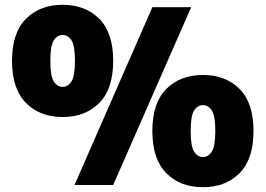

<svg xmlns="http://www.w3.org/2000/svg" viewBox="-20 -770 1105 799"><path d="M240.5 -283Q146 -283 88 -341.5Q30 -400 30 -517Q30 -633.5 88 -691.8Q146 -750 240.5 -750Q335 -750 393 -691.8Q451 -633.5 451 -517Q451 -400 393 -341.5Q335 -283 240.5 -283ZM290 0 614 -740H775.5L451 0ZM240.5 -408.5Q263 -408.5 277.5 -431.2Q292 -454 292 -517Q292 -580 277.5 -602.2Q263 -624.5 240.5 -624.5Q218 -624.5 203.8 -602.2Q189.5 -580 189.5 -517Q189.5 -454 203.8 -431.2Q218 -408.5 240.5 -408.5ZM824.5 9Q730 9 672 -49.5Q614 -108 614 -225Q614 -341.5 672 -399.8Q730 -458 824.5 -458Q919 -458 977 -399.8Q1035 -341.5 1035 -225Q1035 -108 977 -49.5Q919 9 824.5 9ZM824.5 -116.5Q847 -116.5 861.5 -139.2Q876 -162 876 -225Q876 -288 861.5 -310.2Q847 -332.5 824.5 -332.5Q802 -332.5 787.8 -310.2Q773.5 -288 773.5 -225Q773.5 -162 787.8 -139.2Q802 -116.5 824.5 -116.5Z"/></svg>

Font: Encode Sans Semi Condensed Black
Style: Regular
Weight: 900
Width: 4
Designer: Multiple Designers
Foundry: Impallari Type
Version: Version 3.000; ttfautohint (v1.8.3) -l 8 -r 50 -G 200 -x 14 